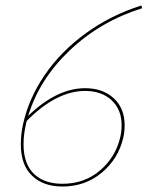

<svg xmlns="http://www.w3.org/2000/svg" viewBox="-20 -678 539 701"><path d="M435 -221Q435 -195 430 -175Q412 -98 351.5 -47.5Q291 3 208 3Q138 3 97 -36.5Q56 -76 56 -151Q56 -188 64 -224Q85 -319 143.5 -404.5Q202 -490 292.5 -556Q383 -622 496 -658L499 -648Q346 -600 234.5 -494Q123 -388 83 -255Q187 -356 291 -356Q355 -356 395 -319.5Q435 -283 435 -221ZM424 -221Q424 -278 387.5 -312Q351 -346 291 -346Q186 -346 78 -237Q76 -233 74 -221Q66 -186 66 -151Q66 -80 103.5 -43.5Q141 -7 208 -7Q288 -7 345 -55.5Q402 -104 419 -177Q424 -197 424 -221Z"/></svg>

Font: Ysabeau Hairline
Style: Italic
Weight: 100
Italic angle: -12°
Designer: Christian Thalmann (Catharsis Fonts)
Version: Version 0.003